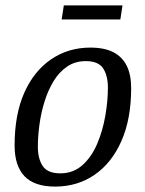

<svg xmlns="http://www.w3.org/2000/svg" viewBox="-20 -681 537 710"><path d="M184 9Q107 9 70.5 -29.5Q34 -68 34 -143Q34 -258 70 -338.5Q106 -419 169.5 -462Q233 -505 314 -505Q366 -505 399 -488Q432 -471 448.5 -438Q465 -405 465 -355Q465 -241 429 -159.5Q393 -78 329.5 -34.5Q266 9 184 9ZM203 -40Q251 -40 285 -70.5Q319 -101 339.5 -149.5Q360 -198 369.5 -253Q379 -308 379 -357Q379 -401 361.5 -428Q344 -455 297 -455Q258 -455 228.5 -435Q199 -415 178.5 -381.5Q158 -348 145 -306.5Q132 -265 126 -221Q120 -177 120 -138Q120 -94 138 -67Q156 -40 203 -40ZM208 -609 216 -661H433L425 -609Z"/></svg>

Font: Manuale
Style: Italic
Weight: 400
Italic angle: -11°
Designer: Eduardo Tunni / Pablo Cosgaya
Foundry: Eduardo Tunni / Pablo Cosgaya
Version: Version 1.002